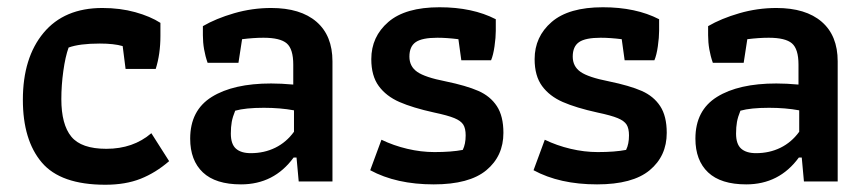

<svg xmlns="http://www.w3.org/2000/svg" viewBox="-20 -500 2392 529"><path d="M43 -225Q43 -341 100 -409.5Q157 -478 262 -478Q311 -478 352.5 -466.5Q394 -455 422 -437V-401Q422 -351 409 -310H326L318 -373Q294 -380 255 -380Q199 -380 169 -369Q160 -344 154.5 -304.5Q149 -265 149 -227Q149 -157 176.5 -123.5Q204 -90 273 -90Q347 -90 397 -133L446 -56Q409 -24 367.5 -7.5Q326 9 270 9Q147 9 95 -52.5Q43 -114 43 -225Z M504 -118Q504 -196 563.5 -233Q623 -270 727 -270Q755 -270 788 -267V-322Q788 -365 770 -380.5Q752 -396 706 -396Q679 -396 647 -392L637 -327H552Q539 -364 539 -403V-428Q575 -449 625 -463.5Q675 -478 727 -478Q808 -478 852 -440Q896 -402 896 -331V0H803L797 -66H789Q735 8 644 8Q574 8 539 -25Q504 -58 504 -118ZM790 -137V-196Q752 -203 707 -203Q656 -203 628 -195Q621 -178 618.5 -164Q616 -150 616 -132Q616 -103 630 -90.5Q644 -78 671 -78Q708 -78 738.5 -93Q769 -108 790 -137Z M1000 -31 1031 -115Q1064 -99 1102 -90Q1140 -81 1177 -81Q1224 -81 1255 -87Q1263 -103 1263 -127Q1263 -146 1256.5 -156.5Q1250 -167 1232 -174.5Q1214 -182 1176 -190Q1117 -203 1080.5 -219Q1044 -235 1023.5 -263Q1003 -291 1003 -337Q1003 -399 1050 -439.5Q1097 -480 1191 -480Q1282 -480 1346 -447V-415Q1346 -397 1342.5 -372.5Q1339 -348 1333 -334H1251L1243 -392Q1211 -396 1185 -396Q1143 -396 1125.5 -384Q1108 -372 1108 -344Q1108 -317 1129.5 -302Q1151 -287 1207 -276Q1265 -264 1298 -249.5Q1331 -235 1349 -207.5Q1367 -180 1367 -134Q1367 -70 1320 -31Q1273 8 1175 8Q1072 8 1000 -31Z M1450 -31 1481 -115Q1514 -99 1552 -90Q1590 -81 1627 -81Q1674 -81 1705 -87Q1713 -103 1713 -127Q1713 -146 1706.5 -156.5Q1700 -167 1682 -174.5Q1664 -182 1626 -190Q1567 -203 1530.5 -219Q1494 -235 1473.5 -263Q1453 -291 1453 -337Q1453 -399 1500 -439.5Q1547 -480 1641 -480Q1732 -480 1796 -447V-415Q1796 -397 1792.5 -372.5Q1789 -348 1783 -334H1701L1693 -392Q1661 -396 1635 -396Q1593 -396 1575.5 -384Q1558 -372 1558 -344Q1558 -317 1579.5 -302Q1601 -287 1657 -276Q1715 -264 1748 -249.5Q1781 -235 1799 -207.5Q1817 -180 1817 -134Q1817 -70 1770 -31Q1723 8 1625 8Q1522 8 1450 -31Z M1896 -118Q1896 -196 1955.5 -233Q2015 -270 2119 -270Q2147 -270 2180 -267V-322Q2180 -365 2162 -380.5Q2144 -396 2098 -396Q2071 -396 2039 -392L2029 -327H1944Q1931 -364 1931 -403V-428Q1967 -449 2017 -463.5Q2067 -478 2119 -478Q2200 -478 2244 -440Q2288 -402 2288 -331V0H2195L2189 -66H2181Q2127 8 2036 8Q1966 8 1931 -25Q1896 -58 1896 -118ZM2182 -137V-196Q2144 -203 2099 -203Q2048 -203 2020 -195Q2013 -178 2010.5 -164Q2008 -150 2008 -132Q2008 -103 2022 -90.5Q2036 -78 2063 -78Q2100 -78 2130.5 -93Q2161 -108 2182 -137Z"/></svg>

Font: Athiti SemiBold
Style: Regular
Weight: 600
Designer: CadsonDemak Team
Foundry: CadsonDemak
Version: Version 1.032